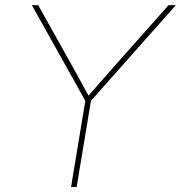

<svg xmlns="http://www.w3.org/2000/svg" viewBox="-20 -748 724 768"><path d="M264.2 0 321.3 -344.7 107.4 -727.5H132.8L268.6 -484.4Q286.1 -453.1 303.2 -421.9Q320.3 -390.6 337.4 -359.4H328.6Q356 -390.6 383.5 -421.9Q411.1 -453.1 438.5 -484.4L654.3 -727.5H683.6L343.8 -344.7L286.6 0Z"/></svg>

Font: Inter Thin
Style: Italic
Weight: 250
Italic angle: -9.3988°
Designer: Rasmus Andersson
Foundry: rsms
Version: Version 4.001;git-66647c0bb